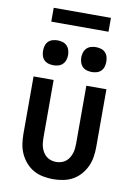

<svg xmlns="http://www.w3.org/2000/svg" viewBox="-100 -988 751 1064"><g transform="rotate(10 275.0 -456.0)"><path d="M275 12Q247 12 218.5 6.5Q190 1 165.5 -12.5Q141 -26 122 -47.5Q103 -69 91 -94.5Q79 -120 74.5 -148.5Q70 -177 70 -205V-530H183V-205Q183 -191 184.5 -176.5Q186 -162 190.5 -148.5Q195 -135 202.5 -123Q210 -111 221.5 -102Q233 -93 247 -89Q261 -85 275 -85Q289 -85 303 -89Q317 -93 328.5 -102Q340 -111 347.5 -123Q355 -135 359.5 -148.5Q364 -162 365.5 -176.5Q367 -191 367 -205V-530H480V-205Q480 -177 475.5 -148.5Q471 -120 459 -94.5Q447 -69 428 -47.5Q409 -26 384.5 -12.5Q360 1 331.5 6.5Q303 12 275 12ZM383 -610Q369 -610 355 -614Q341 -618 331 -628Q321 -638 316.5 -652Q312 -666 312 -680Q312 -694 316.5 -708Q321 -722 331 -732Q341 -742 355 -746Q369 -750 383 -750Q397 -750 411 -746Q425 -742 435 -732Q445 -722 449 -708Q453 -694 453 -680Q453 -666 449 -652Q445 -638 435 -628Q425 -618 411 -614Q397 -610 383 -610ZM167 -610Q153 -610 139 -614Q125 -618 115 -628Q105 -638 101 -652Q97 -666 97 -680Q97 -694 101 -708Q105 -722 115 -732Q125 -742 139 -746Q153 -750 167 -750Q181 -750 195 -746Q209 -742 219 -732Q229 -722 233.5 -708Q238 -694 238 -680Q238 -666 233.5 -652Q229 -638 219 -628Q209 -618 195 -614Q181 -610 167 -610ZM436 -846H114V-924H436Z"/></g></svg>

Font: Lode
Style: Bold
Weight: 700
Monospace: yes
Designer: Belleve Invis
Foundry: Belleve Invis
Version: Version 29.2.0; ttfautohint (v1.8.3)